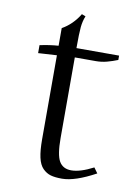

<svg xmlns="http://www.w3.org/2000/svg" viewBox="-76 -673 533 745"><g transform="rotate(10 190.5 -301.0)"><path d="M188 -134.8Q188 -68.4 202.6 -43.2Q217.3 -18.1 250 -18.1Q285.6 -18.1 336.9 -44.9L352.1 -23.9Q271.5 20 220.2 20Q192.9 20 175.8 15.1Q158.7 10.3 144.5 -3.9Q130.4 -18.1 124.3 -45.7Q118.2 -73.2 118.2 -117.2V-448.2L44.9 -443.8V-475.1Q83.5 -483.4 118.2 -485.8V-555.2Q159.7 -578.6 186 -622.1L201.2 -616.2Q192.9 -596.7 190.4 -572Q188 -547.4 188 -488.8H356V-471.7Q335.4 -463.4 314.5 -457.8Q293.5 -452.1 271 -452.1H188Z"/></g></svg>

Font: Junge
Style: Regular
Weight: 400
Designer: Alexei Vanyashin
Foundry: Cyreal (www.cyreal.org)
Version: Version 1.002